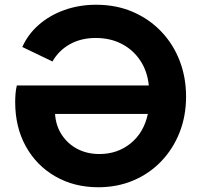

<svg xmlns="http://www.w3.org/2000/svg" viewBox="-20 -777 848 809"><path d="M394 12Q474 12 541.5 -16.5Q609 -45 659 -97Q709 -149 736.5 -218.5Q764 -288 764 -370Q764 -451 737 -521Q710 -591 659.5 -644Q609 -697 539.5 -727Q470 -757 385 -757Q314 -757 252 -735Q190 -713 144 -673Q98 -633 74 -579L201 -518Q228 -565 275 -591Q322 -617 383 -617Q445 -617 493 -592Q541 -567 571 -522Q601 -477 607 -417H51Q47 -401 45.5 -383Q44 -365 44 -347Q44 -241 89 -160Q134 -79 213.5 -33.5Q293 12 394 12ZM399 -128Q347 -128 306 -149.5Q265 -171 240 -209.5Q215 -248 212 -297H603Q586 -218 530.5 -173Q475 -128 399 -128Z"/></svg>

Font: Plus Jakarta Sans ExtraBold
Style: Regular
Weight: 800
Designer: Gumpita Rahayu
Foundry: Tokotype
Version: Version 2.004; ttfautohint (v1.8.3)